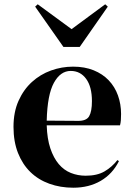

<svg xmlns="http://www.w3.org/2000/svg" viewBox="-20 -867 626 896"><path d="M380 -47Q433 -47 467.5 -67Q502 -87 528 -120L535 -115Q505 -55 450 -23Q395 9 322 9Q262 9 210.5 -9.5Q159 -28 122 -64Q85 -100 64 -153Q43 -206 43 -275Q43 -344 66.5 -396.5Q90 -449 129 -484.5Q168 -520 218 -538Q268 -556 321 -556Q375 -556 417 -539Q459 -522 487.5 -492Q516 -462 530.5 -421.5Q545 -381 545 -335Q545 -318 544 -305.5Q543 -293 540 -282H198Q200 -219 215 -174.5Q230 -130 254 -101.5Q278 -73 310.5 -60Q343 -47 380 -47ZM310 -536Q262 -536 231.5 -480.5Q201 -425 198 -304L342 -303Q383 -302 396 -324.5Q409 -347 409 -395Q409 -462 382 -499Q355 -536 310 -536ZM352 -648H276L144 -836L156 -847L314 -731L471 -847L483 -836Z"/></svg>

Font: XinYuGongZhangJiaSongA
Style: Regular
Weight: 900
Designer: XinYuGong
Foundry: Adobe Systems Incorporated
Version: Version 1.00